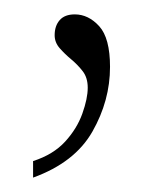

<svg xmlns="http://www.w3.org/2000/svg" viewBox="-20 -93 220 267"><path d="M26 154V131Q54 122 70.5 104Q87 86 94.5 65Q102 44 102 29Q102 15 95 6Q88 -3 79 -10.5Q70 -18 63 -26Q56 -34 56 -44Q56 -57 63 -65Q70 -73 84 -73Q103 -73 118 -56.5Q133 -40 133 0Q133 47 108.5 90Q84 133 26 154Z"/></svg>

Font: Noto Serif Khmer SemiCondensed Thin
Style: Regular
Weight: 250
Width: 4
Designer: Danh Hong and the Monotype Design Team
Foundry: Monotype Imaging Inc.
Version: Version 2.004